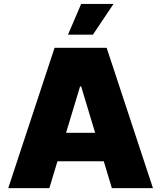

<svg xmlns="http://www.w3.org/2000/svg" viewBox="-20 -975 835 995"><path d="M235.8 0H22.7L262.8 -727.3H532.7L772.7 0H559.7L517.8 -139.2H277.7ZM322.4 -286.9H473L400.6 -527H394.9ZM332.4 -795.5 400.6 -954.5H568.2L461.6 -795.5Z"/></svg>

Font: Inter UI Black
Style: Regular
Weight: 900
Designer: Rasmus Andersson
Foundry: rsms
Version: 3.2;8d6f07862